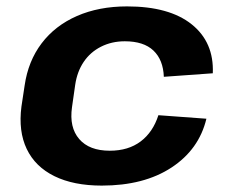

<svg xmlns="http://www.w3.org/2000/svg" viewBox="-20 -570 713 600"><path d="M298 10Q210 10 150 -19.5Q90 -49 63.5 -104.5Q37 -160 47 -237L57 -303Q68 -379 110 -434.5Q152 -490 220.5 -520Q289 -550 377 -550Q509 -550 579 -494Q649 -438 645 -341L492 -330Q490 -383 459.5 -412Q429 -441 370 -441Q329 -441 295.5 -424Q262 -407 241.5 -376.5Q221 -346 215 -305L205 -235Q196 -172 227.5 -135.5Q259 -99 323 -99Q381 -99 419.5 -128Q458 -157 475 -210L625 -199Q602 -103 516 -46.5Q430 10 298 10Z"/></svg>

Font: Pathway Extreme 8pt Thin 12pt
Style: Bold Italic
Weight: 700
Italic angle: -8°
Version: Version 1.001;gftools[0.9.26]